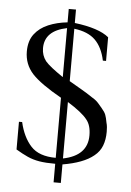

<svg xmlns="http://www.w3.org/2000/svg" viewBox="-56 -769 612 898"><g transform="rotate(5 250.0 -320.0)"><path d="M230 0Q185 0 155 -5Q125 -10 99.5 -21.5Q74 -33 44 -51V-181H59Q75 -111 113 -69.5Q151 -28 230 -28V-310Q132 -365 92 -408Q52 -452 52 -512Q52 -562 76 -593.5Q100 -625 140.5 -642Q181 -659 230 -664V-727H264V-664Q378 -650 425 -611V-500H410Q397 -562 363 -595.5Q329 -629 264 -637V-391Q289 -376 319 -359Q349 -342 372 -326Q387 -317 394 -311Q401 -305 407 -298Q413 -291 424 -278Q438 -262 443 -249Q448 -236 452 -213Q455 -203 456 -192Q457 -181 457 -170Q457 -133 446 -104.5Q435 -76 410 -56Q386 -36 349 -22Q312 -8 264 0V87H230ZM230 -407V-637Q126 -616 126 -534Q126 -500 146 -474Q157 -461 178 -444.5Q199 -428 230 -407ZM264 -293V-28Q378 -51 378 -146Q378 -194 356 -220Q333 -250 264 -293Z"/></g></svg>

Font: Pochaevsk
Style: Regular
Weight: 400
Version: Version 1.210; ttfautohint (v1.8.4.7-5d5b)